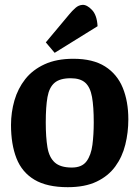

<svg xmlns="http://www.w3.org/2000/svg" viewBox="-20 -751 570 785"><path d="M257 14.3Q172.1 14.3 121 -16.1Q69.9 -46.5 47.4 -103.7Q25 -160.9 25 -240Q25 -291.6 39 -340.3Q53.1 -389 83.2 -427.4Q113.4 -465.7 162.3 -488.2Q211.2 -510.7 279.9 -510.7Q360.1 -510.7 409.6 -479.3Q459 -447.9 481.9 -392.1Q504.7 -336.2 504.7 -263Q504.7 -209.5 492.3 -159.6Q480 -109.7 451.4 -70.5Q422.8 -31.2 375.1 -8.5Q327.5 14.3 257 14.3ZM273.6 -66Q315 -66 333.7 -91.4Q352.5 -116.8 357.9 -159Q363.3 -201.3 363.3 -250.3Q363.3 -315 356.2 -354.6Q349.1 -394.2 328.9 -412.6Q308.6 -431.1 269 -431.1Q224.7 -431.1 202.9 -412.3Q181.1 -393.6 174.1 -354Q167.1 -314.4 167.1 -250.3Q167.1 -189.7 174 -148.7Q180.8 -107.7 203.8 -86.9Q226.9 -66 273.6 -66ZM203.5 -535 167.3 -577.7 263.5 -692.7Q274.9 -706.7 288.3 -718.5Q301.6 -730.3 317.5 -731.1Q335.6 -731.9 356 -710.5Q376.5 -689.1 378.9 -643.8Z"/></svg>

Font: Faustina Light
Style: Regular
Weight: 300
Designer: Alfonso Garcia
Foundry: http://www.omnibus-type.com
Version: Version 1.200